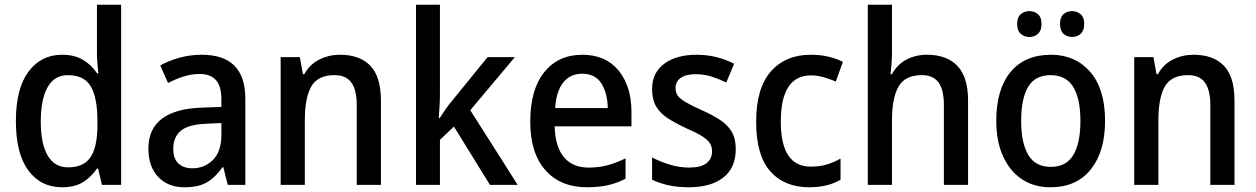

<svg xmlns="http://www.w3.org/2000/svg" viewBox="-20 -780 5300 810"><path d="M242 10Q152 10 99.5 -61Q47 -132 47 -269Q47 -406 100 -477.5Q153 -549 242 -549Q295 -549 331 -527Q367 -505 390 -470H395Q393 -488 391 -512Q389 -536 389 -555V-760H491V0H410L394 -69H389Q366 -34 331 -12Q296 10 242 10ZM267 -74Q334 -74 362.5 -118Q391 -162 391 -250V-271Q391 -366 363.5 -414.5Q336 -463 266 -463Q209 -463 180.5 -411.5Q152 -360 152 -268Q152 -174 181 -124Q210 -74 267 -74Z M831 -549Q1015 -549 1015 -364V0H941L922 -75H919Q888 -31 852.5 -10.5Q817 10 758 10Q689 10 647.5 -33.5Q606 -77 606 -153Q606 -318 832 -326L914 -329V-360Q914 -417 890.5 -442.5Q867 -468 823 -468Q788 -468 755 -457.5Q722 -447 689 -430L656 -504Q692 -524 737 -536.5Q782 -549 831 -549ZM851 -258Q774 -255 742.5 -228Q711 -201 711 -153Q711 -110 733 -90Q755 -70 791 -70Q844 -70 879 -106Q914 -142 914 -211V-261Z M1414 -549Q1498 -549 1542.5 -502.5Q1587 -456 1587 -356V0H1485V-338Q1485 -400 1462.5 -431.5Q1440 -463 1391 -463Q1321 -463 1293.5 -415.5Q1266 -368 1266 -273V0H1164V-539H1245L1258 -467H1264Q1287 -509 1327.5 -529Q1368 -549 1414 -549Z M1836 -386Q1836 -362 1834.5 -334.5Q1833 -307 1831 -282H1835Q1845 -298 1860 -319.5Q1875 -341 1889 -357L2037 -539H2152L1964 -315L2164 0H2047L1895 -246L1836 -190V0H1735V-760H1836Z M2437 -549Q2535 -549 2589.5 -482.5Q2644 -416 2644 -307V-247H2320Q2322 -162 2358.5 -117.5Q2395 -73 2463 -73Q2507 -73 2543.5 -83Q2580 -93 2619 -112V-26Q2582 -7 2544 1.5Q2506 10 2457 10Q2344 10 2280.5 -62.5Q2217 -135 2217 -266Q2217 -402 2276 -475.5Q2335 -549 2437 -549ZM2436 -469Q2386 -469 2356.5 -432.5Q2327 -396 2322 -324H2544Q2543 -387 2517 -428Q2491 -469 2436 -469Z M3084 -151Q3084 -72 3031.5 -31Q2979 10 2886 10Q2837 10 2799.5 1.5Q2762 -7 2731 -22V-116Q2762 -99 2804 -86Q2846 -73 2887 -73Q2937 -73 2960.5 -91.5Q2984 -110 2984 -142Q2984 -161 2975 -175.5Q2966 -190 2942.5 -205Q2919 -220 2873 -240Q2828 -261 2796 -282Q2764 -303 2747.5 -332Q2731 -361 2731 -405Q2731 -473 2782 -511Q2833 -549 2918 -549Q2962 -549 3001 -539.5Q3040 -530 3077 -511L3044 -432Q3013 -447 2981.5 -457Q2950 -467 2915 -467Q2874 -467 2852 -451.5Q2830 -436 2830 -409Q2830 -389 2840 -375.5Q2850 -362 2874.5 -348Q2899 -334 2943 -314Q2986 -295 3018 -274Q3050 -253 3067 -224Q3084 -195 3084 -151Z M3394 10Q3289 10 3229.5 -57.5Q3170 -125 3170 -266Q3170 -408 3232 -478.5Q3294 -549 3400 -549Q3442 -549 3477 -540.5Q3512 -532 3536 -519L3506 -436Q3481 -447 3454 -454.5Q3427 -462 3402 -462Q3274 -462 3274 -267Q3274 -77 3400 -77Q3437 -77 3467.5 -86Q3498 -95 3526 -111V-22Q3473 10 3394 10Z M3743 -557Q3743 -533 3741 -508.5Q3739 -484 3737 -467H3743Q3765 -508 3804 -528.5Q3843 -549 3890 -549Q3975 -549 4019.5 -501.5Q4064 -454 4064 -356V0H3962V-338Q3962 -401 3939.5 -432Q3917 -463 3869 -463Q3798 -463 3770.5 -414.5Q3743 -366 3743 -272V0H3641V-760H3743Z M4642 -270Q4642 -141 4582 -65.5Q4522 10 4411 10Q4342 10 4291 -24Q4240 -58 4211.5 -121Q4183 -184 4183 -270Q4183 -403 4243 -476Q4303 -549 4414 -549Q4516 -549 4579 -477Q4642 -405 4642 -270ZM4288 -270Q4288 -177 4318 -126.5Q4348 -76 4413 -76Q4478 -76 4508 -126Q4538 -176 4538 -270Q4538 -364 4507.5 -413.5Q4477 -463 4412 -463Q4347 -463 4317.5 -413.5Q4288 -364 4288 -270ZM4271 -679Q4271 -707 4286 -720Q4301 -733 4323 -733Q4344 -733 4359 -720Q4374 -707 4374 -679Q4374 -651 4359 -637.5Q4344 -624 4323 -624Q4301 -624 4286 -637.5Q4271 -651 4271 -679ZM4452 -679Q4452 -707 4466.5 -720Q4481 -733 4503 -733Q4524 -733 4539 -720Q4554 -707 4554 -679Q4554 -651 4539 -637.5Q4524 -624 4503 -624Q4481 -624 4466.5 -637.5Q4452 -651 4452 -679Z M5015 -549Q5099 -549 5143.5 -502.5Q5188 -456 5188 -356V0H5086V-338Q5086 -400 5063.5 -431.5Q5041 -463 4992 -463Q4922 -463 4894.5 -415.5Q4867 -368 4867 -273V0H4765V-539H4846L4859 -467H4865Q4888 -509 4928.5 -529Q4969 -549 5015 -549Z"/></svg>

Font: Noto Sans Gurmukhi SemiCondensed Medium
Style: Regular
Weight: 500
Width: 4
Designer: Jelle Bosma - Monotype Design Team
Foundry: Monotype Imaging Inc.
Version: Version 2.004; ttfautohint (v1.8.4.7-5d5b)